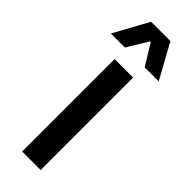

<svg xmlns="http://www.w3.org/2000/svg" viewBox="-247 -701 718 718"><g transform="rotate(45 112.0 -342.0)"><path d="M63.5 0V-489H161.5V0ZM61.5 -684H163.5L238.5 -547.5V-546.5H165L114 -629.5H110.5L60 -546.5H-13.5V-547.5Z"/></g></svg>

Font: Anek Odia Medium
Style: Regular
Weight: 500
Designer: Yesha Goshar & Mahesh Sahu (Odia), Yesha Goshar (Latin)
Foundry: Ek Type
Version: Version 1.003